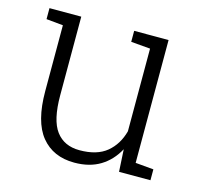

<svg xmlns="http://www.w3.org/2000/svg" viewBox="-84 -621 765 724"><g transform="rotate(15 298.5 -258.5)"><path d="M264.2 10.3Q181.2 10.3 135 -46.4Q88.9 -103 88.9 -222.2V-479L23.4 -485.4V-528.3H147.5V-221.2Q147.5 -124.5 179.2 -82.3Q210.9 -40 271 -40Q338.9 -40 377 -71.5Q415 -103 429.2 -156.2V-479L354 -485.4V-528.3H488.3V-48.8L559.1 -42.5V0H436.5L431.6 -86.9Q406.7 -40.5 365 -15.1Q323.2 10.3 264.2 10.3Z"/></g></svg>

Font: Hanuman Light
Style: Regular
Weight: 300
Designer: Danh Hong
Version: Version 8.002; ttfautohint (v1.8.3)